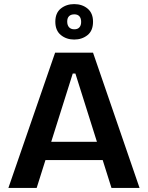

<svg xmlns="http://www.w3.org/2000/svg" viewBox="-20 -917 723 937"><path d="M21 0 249 -660H434L661 0H524L348 -558H335L159 0ZM142 -136V-225H558V-136ZM342 -724Q304 -724 277 -746Q250 -768 250 -811Q250 -854 277 -875.5Q304 -897 342 -897Q381 -897 407.5 -875Q434 -853 434 -811Q434 -767 407 -745.5Q380 -724 342 -724ZM343 -774Q359 -774 367.5 -783.5Q376 -793 376 -810Q376 -828 367.5 -837.5Q359 -847 343 -847Q326 -847 317 -838Q308 -829 308 -812Q308 -794 317 -784Q326 -774 343 -774Z"/></svg>

Font: Bricolage Grotesque 17pt SemiBold
Style: Regular
Weight: 600
Version: Version 1.001;gftools[0.9.33.dev8+g029e19f]